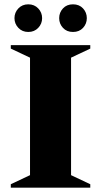

<svg xmlns="http://www.w3.org/2000/svg" viewBox="-20 -869 468 889"><path d="M30 0V-16L119 -58V-602L30 -644V-660H398V-644L309 -602V-58L398 -16V0ZM111 -721Q83 -721 65 -740Q47 -759 47 -785Q47 -811 65 -830Q83 -849 111 -849Q139 -849 157 -830Q175 -811 175 -785Q175 -759 157 -740Q139 -721 111 -721ZM318 -721Q289 -721 271.5 -740Q254 -759 254 -785Q254 -811 271.5 -830Q289 -849 318 -849Q347 -849 364.5 -830Q382 -811 382 -785Q382 -759 364.5 -740Q347 -721 318 -721Z"/></svg>

Font: Spectral ExtraBold
Style: Regular
Weight: 800
Designer: Jean-Baptiste Levee
Foundry: Production Type
Version: Version 2.001